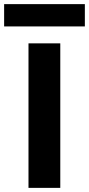

<svg xmlns="http://www.w3.org/2000/svg" viewBox="-76 -910 431 930"><path d="M-56 -890H335V-782H-56ZM62 -700H216V0H62Z"/></svg>

Font: Albert Sans ExtraBold
Style: Regular
Weight: 800
Designer: Andreas Rasmussen
Foundry: a.Foundry
Version: Version 1.025